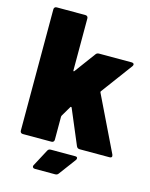

<svg xmlns="http://www.w3.org/2000/svg" viewBox="-127 -781 803 1025"><g transform="rotate(15 274.5 -268.5)"><path d="M57 -700H215Q222 -700 226 -696Q230 -692 230 -685V-398Q230 -395 232 -394Q234 -393 236 -396L321 -511Q327 -520 339 -520H519Q525 -520 528.5 -517.5Q532 -515 532 -511Q532 -507 529 -502L400 -328Q398 -325 400 -321L547 -18L549 -10Q549 0 536 0H371Q358 0 353 -12L272 -204Q271 -206 268.5 -206.5Q266 -207 265 -205L232 -149Q230 -145 230 -143V-15Q230 -8 226 -4Q222 0 215 0H57Q50 0 46 -4Q42 -8 42 -15V-685Q42 -692 46 -696Q50 -700 57 -700ZM223 42H358Q370 42 370 51Q370 55 367 60L297 154Q291 163 279 163H167Q159 163 155.5 157.5Q152 152 156 145L205 53Q210 42 223 42Z"/></g></svg>

Font: Barlow Black
Style: Regular
Weight: 900
Designer: Jeremy Tribby
Foundry: Tribby Type
Version: Version 1.422